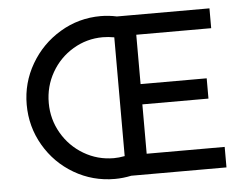

<svg xmlns="http://www.w3.org/2000/svg" viewBox="-52 -796 1120 868"><g transform="rotate(-5 508.0 -361.5)"><path d="M942 0H510Q472 8 435 8Q335 8 250.5 -41.5Q166 -91 116.5 -176Q67 -261 67 -361Q67 -460 116.5 -545Q166 -630 250.5 -680.5Q335 -731 435 -731Q471 -731 508 -723H928V-633H588V-409H888V-317H588V-93H942ZM439 -86Q461 -86 488 -91V-630Q460 -635 436 -635Q363 -635 301 -598Q239 -561 203 -498Q167 -435 167 -360Q167 -286 203.5 -223Q240 -160 302.5 -123Q365 -86 439 -86Z"/></g></svg>

Font: Josefin Sans
Style: Regular
Weight: 400
Designer: Santiago Orozco
Foundry: Typemade
Version: Version 2.000